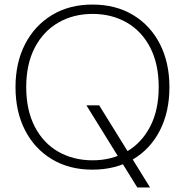

<svg xmlns="http://www.w3.org/2000/svg" viewBox="-20 -732 812 842"><path d="M582 90 359 -270H415L638 90ZM385 12Q284 12 208 -33.5Q132 -79 90 -160.5Q48 -242 48 -350Q48 -457 90 -538.5Q132 -620 208 -666Q284 -712 385 -712Q488 -712 564 -666Q640 -620 681.5 -538.5Q723 -457 723 -350Q723 -242 681.5 -160.5Q640 -79 564 -33.5Q488 12 385 12ZM386 -29Q470 -29 535.5 -67Q601 -105 638.5 -177Q676 -249 676 -350Q676 -451 639 -523Q602 -595 536 -633Q470 -671 386 -671Q302 -671 236 -633Q170 -595 132.5 -523Q95 -451 95 -350Q95 -249 132.5 -176.5Q170 -104 236 -66.5Q302 -29 386 -29Z"/></svg>

Font: DM Sans 20pt ExtraLight
Style: Regular
Weight: 250
Version: Version 4.004;gftools[0.9.30]